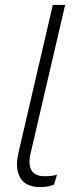

<svg xmlns="http://www.w3.org/2000/svg" viewBox="-20 -750 310 778"><path d="M143 8Q84 8 62 -29.5Q40 -67 55 -132L194 -730H244L104 -129Q83 -36 161 -36Q191 -36 211 -42L199 -2Q176 8 143 8Z"/></svg>

Font: Work Sans Light
Style: Italic
Weight: 300
Italic angle: -13°
Designer: Wei Huang
Foundry: Wei Huang
Version: Version 2.010; ttfautohint (v1.8.3)